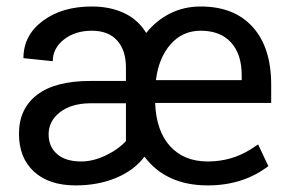

<svg xmlns="http://www.w3.org/2000/svg" viewBox="-20 -558 884 588"><path d="M616.2 9.8Q488.8 9.8 422.4 -78.1Q390.6 -36.1 335.4 -13.2Q280.3 9.8 211.4 9.8Q129.9 9.8 84 -32.5Q38.1 -74.7 38.1 -148.4Q38.1 -225.1 93.5 -267.6Q148.9 -310.1 256.8 -310.1H365.7V-351.6Q365.7 -403.8 338.9 -433.8Q312 -463.9 261.2 -463.9Q210 -463.9 175.8 -437Q141.6 -410.2 141.6 -370.6L51.8 -379.9Q51.8 -449.7 110.8 -493.9Q169.9 -538.1 261.2 -538.1Q317.4 -538.1 360.4 -517.8Q403.3 -497.6 427.7 -457Q458.5 -495.6 501 -516.8Q543.5 -538.1 594.7 -538.1Q697.3 -538.1 753.9 -475.3Q810.5 -412.6 810.5 -298.8V-242.7H455.1Q458.5 -156.7 501 -110.1Q543.5 -63.5 616.2 -63.5Q688.5 -63.5 747.6 -100.6L770.5 -115.7L801.8 -49.3Q724.6 9.8 616.2 9.8ZM229 -63.5Q264.2 -63.5 302.7 -81.5Q341.3 -99.6 365.7 -126V-241.7H254.4Q197.3 -240.7 163.1 -213.9Q128.9 -187 128.9 -146.5Q128.9 -108.9 154.8 -86.2Q180.7 -63.5 229 -63.5ZM594.7 -463.9Q538.6 -463.9 502.2 -422.1Q465.8 -380.4 457.5 -312.5H720.2V-327.6Q720.2 -392.1 687.5 -428Q654.8 -463.9 594.7 -463.9Z"/></svg>

Font: TypoPRO Roboto
Style: Regular
Weight: 400
Designer: Google
Version: Version 2.136; 2016